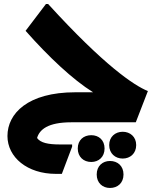

<svg xmlns="http://www.w3.org/2000/svg" viewBox="-20 -607 781 953"><path d="M164 78C176 36 218 0 334 0H654L714 -155C645 -183 497 -282 219 -587H208L107 -454C222 -324 341 -212 442 -149H354C117 -149 17 -43 17 68C17 174 116 256 257 256H287L338 121V110H277C219 110 181 102 164 78ZM589 47C552 47 522 72 522 113C522 155 552 180 589 180C626 180 656 155 656 113C656 72 626 47 589 47ZM499 130C499 88 470 64 433 64C395 64 366 88 366 130C366 172 395 197 433 197C470 197 499 172 499 130ZM526 192C489 192 460 217 460 259C460 301 489 326 526 326C564 326 593 301 593 259C593 217 564 192 526 192Z"/></svg>

Font: Kufam Arabic Latin Roman Bold
Style: Regular
Weight: 700
Designer: Wael Morcos & Artur Schmal
Version: Version 1.200;PS 001.200;hotconv 1.0.88;makeotf.lib2.5.64775